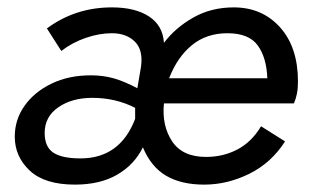

<svg xmlns="http://www.w3.org/2000/svg" viewBox="-20 -490 841 520"><path d="M183 10Q101 10 60.5 -28Q20 -66 20 -120Q20 -166 46.5 -203.5Q73 -241 119.5 -263.5Q166 -286 226 -286Q259 -286 287.5 -278Q316 -270 352 -251L362 -310Q368 -355 345 -377.5Q322 -400 283 -400Q249 -400 212.5 -387.5Q176 -375 146 -352L107 -413Q184 -470 283 -470Q346 -470 383.5 -445.5Q421 -421 424 -374Q455 -415 503.5 -442.5Q552 -470 613 -470Q690 -470 738.5 -416Q787 -362 787 -269Q787 -250 784 -235.5Q781 -221 776 -210H424Q418 -150 446 -107.5Q474 -65 538 -65Q585 -65 623.5 -85.5Q662 -106 687 -148L752 -107Q715 -49 655.5 -19.5Q596 10 533 10Q471 10 430 -14Q389 -38 367 -91Q344 -44 297.5 -17Q251 10 183 10ZM596 -400Q539 -400 499.5 -367.5Q460 -335 438 -278H704Q702 -334 678 -367Q654 -400 596 -400ZM198 -61Q305 -61 346 -168V-198Q293 -225 230 -225Q175 -225 138 -199.5Q101 -174 101 -130Q101 -92 124.5 -76.5Q148 -61 198 -61Z"/></svg>

Font: Von Book
Style: Italic
Weight: 400
Version: Version 4.000; ttfautohint (v1.8.4.7-5d5b)